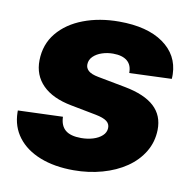

<svg xmlns="http://www.w3.org/2000/svg" viewBox="-67 -605 687 684"><g transform="rotate(10 277.0 -263.0)"><path d="M241.7 11.7Q172.4 11.7 120.4 -8.8Q68.4 -29.3 39.6 -67.1Q10.7 -105 9.8 -156.7Q9.8 -158.7 9.8 -160.2Q9.8 -161.6 9.8 -163.6L171.9 -169.4Q172.9 -137.2 191.4 -121.6Q210 -106 248.5 -106Q271.5 -106 291.5 -112.1Q311.5 -118.2 324.2 -129.9Q336.9 -141.6 337.4 -157.7Q337.9 -172.9 325.7 -182.1Q313.5 -191.4 285.6 -196.8L194.3 -214.4Q125 -227.5 89.4 -263.4Q53.7 -299.3 54.7 -353.5Q55.7 -411.1 89.8 -452.6Q124 -494.1 181.9 -516.1Q239.7 -538.1 311 -538.1Q412.6 -538.1 470.7 -497.1Q528.8 -456.1 530.8 -386.7Q530.8 -382.8 530.8 -378.4Q530.8 -374 530.3 -369.6L377.4 -363.8Q377.9 -392.6 360.4 -407.2Q342.8 -421.9 309.1 -421.9Q288.1 -421.9 269 -415.5Q250 -409.2 237.8 -397.2Q225.6 -385.3 225.1 -368.7Q224.6 -355 235.1 -345.5Q245.6 -335.9 271 -331.1L371.6 -312Q443.4 -298.3 478.3 -266.1Q513.2 -233.9 512.2 -181.6Q511.2 -137.7 489.7 -102.1Q468.3 -66.4 431.2 -41Q394 -15.6 345.2 -2Q296.4 11.7 241.7 11.7Z"/></g></svg>

Font: Inter 24pt ExtraBold
Style: Italic
Weight: 800
Italic angle: -9.3988°
Designer: Rasmus Andersson
Foundry: rsms
Version: Version 4.001;git-66647c0bb